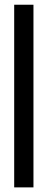

<svg xmlns="http://www.w3.org/2000/svg" viewBox="-20 -812 228 832"><path d="M125 -791.5V0H41.5V-791.5Z"/></svg>

Font: Gputeks
Style: Regular
Weight: 500
Version: Version 0.9